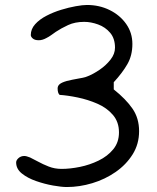

<svg xmlns="http://www.w3.org/2000/svg" viewBox="-20 -763 634 773"><path d="M249 -10Q228 -10 194 -16Q160 -22 125.5 -34Q91 -46 68 -64.5Q45 -83 45 -109Q45 -118 54.5 -126.5Q64 -135 78 -135Q86 -135 101 -129L134 -112Q152 -102 176 -92.5Q200 -83 228 -83Q262 -83 301.5 -91Q341 -99 377 -116.5Q413 -134 436 -162Q459 -190 459 -230Q459 -272 434.5 -300.5Q410 -329 372 -345.5Q334 -362 293 -370.5Q252 -379 220 -381Q212 -388 212 -407Q212 -417 220 -424Q228 -431 249 -437Q260 -440 271 -442Q282 -444 292 -446Q303 -448 313.5 -450Q324 -452 333 -456Q356 -465 381.5 -482.5Q407 -500 425 -523Q443 -546 443 -571Q443 -608 423.5 -631Q404 -654 375 -664.5Q346 -675 319 -675Q282 -675 254 -662Q226 -649 205 -635Q195 -628 186 -621.5Q177 -615 167 -610Q151 -601 136 -601Q120 -601 112 -608Q104 -615 104 -622Q104 -646 121.5 -665.5Q139 -685 167 -699.5Q195 -714 226 -723.5Q257 -733 285 -738Q313 -743 330 -743Q380 -743 421.5 -722.5Q463 -702 488 -666.5Q513 -631 513 -586Q513 -540 493 -505Q473 -470 438 -432V-403Q487 -364 513.5 -325.5Q540 -287 540 -235Q540 -183 514 -141.5Q488 -100 445.5 -70.5Q403 -41 351.5 -25.5Q300 -10 249 -10Z"/></svg>

Font: Fuzzy Bubbles
Style: Regular
Weight: 400
Designer: Robert E. Leuschke
Foundry: Robert E. Leuschke
Version: Version 1.010; ttfautohint (v1.8.3)